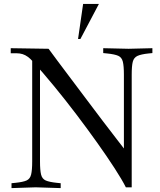

<svg xmlns="http://www.w3.org/2000/svg" viewBox="-20 -960 821 984"><path d="M625 0Q606 -38 567.5 -97.5Q529 -157 478.5 -228Q428 -299 371.5 -373.5Q315 -448 257.5 -518Q200 -588 149 -644Q136 -659 123 -668.5Q110 -678 96 -682.5Q82 -687 65 -687H35V-713L229 -710Q243 -691 273 -650.5Q303 -610 342.5 -558Q382 -506 424.5 -449Q467 -392 507.5 -339Q548 -286 580 -244.5Q612 -203 629 -181L615 -156V-577Q615 -622 609.5 -644Q604 -666 586 -674Q568 -682 529 -686L509 -688V-713L639 -710L761 -713V-688L741 -686Q703 -682 684.5 -673.5Q666 -665 660.5 -643.5Q655 -622 655 -577V0ZM39 4V-21L59 -23Q98 -27 116 -35Q134 -43 139.5 -65.5Q145 -88 145 -133V-659L185 -658V-133Q185 -88 190.5 -65.5Q196 -43 214.5 -35Q233 -27 271 -23L291 -21V4L163 0ZM380 -760 406 -940H487L392 -760Z"/></svg>

Font: Baskervville
Style: Regular
Weight: 400
Designer: Alexis Faudot, Rémi Forte, Morgane Pierson, Rafael Ribas, Tanguy Vanlaeys, Rosalie Wagner, Thomas Huot-Marchand
Foundry: ANRT
Version: Version 1.100